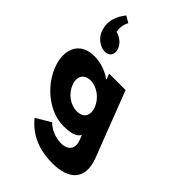

<svg xmlns="http://www.w3.org/2000/svg" viewBox="-383 -1052 1460 1460"><g transform="rotate(45 347.0 -321.5)"><path d="M156.7 -607C204.7 -607 229.2 -647 210 -697C194.6 -737 153.6 -768 112.2 -777C99.1 -842 128.8 -887 128.8 -887L76.8 -918C33.9 -866 -3.8 -790 32 -697C51.2 -647 106.7 -607 156.7 -607ZM134 126C236.2 251 368.4 275 475.4 275C650.4 275 743.2 186 676.9 14L473.9 -513H296.9L314.6 -467H311.6C254.6 -506 191.1 -528 123.1 -528C-26.9 -528 -84.9 -406 -27.1 -256C30.7 -106 182.3 15 332.3 15C402.3 15 458.4 5 480.2 -37L494.9 1C529.9 92 465.1 121 416.1 121C339.1 121 282.6 86 251.7 55ZM160.9 -256C133.5 -327 167.3 -377 234.3 -377C300.3 -377 372.5 -327 399.9 -256C426.8 -186 396.1 -136 327.1 -136C255.1 -136 187.8 -186 160.9 -256Z"/></g></svg>

Font: Hussar
Style: BdOpOblFour
Weight: 700
Foundry: Cannot Into Space Fonts
Version: Version 2.00